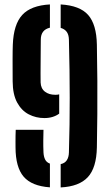

<svg xmlns="http://www.w3.org/2000/svg" viewBox="-20 -828 499 857"><path d="M36.5 -465Q36.4 -493.1 36.3 -518.2Q36.2 -543.3 36.2 -564.4Q36.2 -585.5 36.5 -602Q36.7 -618.4 37.2 -628.8Q40.7 -719.2 79.3 -761.3Q117.9 -803.5 202.8 -808.2V-704.4Q162.2 -694.8 162.1 -651.3Q162.1 -643.8 161.8 -618.4Q161.6 -593 161.4 -561Q161.2 -529 161 -501Q160.8 -473 161.3 -460.1Q162.3 -432.9 180.5 -418.9Q198.6 -404.9 226.9 -404.9Q231.4 -404.9 235.7 -405.3Q240 -405.7 244.2 -406.8V-320.8Q232 -311.6 215.3 -306.3Q198.6 -301 177.8 -301Q140.6 -301 108.4 -317.6Q76.2 -334.2 56.5 -370.4Q36.8 -406.7 36.5 -465ZM49.3 -170.1Q49.3 -180.6 49.2 -194.3Q49.2 -208.1 49.4 -222.4Q49.7 -236.7 50.2 -248.7H174.1Q173.6 -224.5 173.2 -200.6Q172.9 -176.6 174.1 -147.5Q175.1 -128.7 181.5 -115.9Q187.9 -103.1 202.8 -97.7V8.2Q121.5 2.5 85.5 -39.5Q49.6 -81.5 49.3 -170.1ZM250.8 8.6V-95.4Q269.4 -99.4 278.2 -112.8Q287.1 -126.2 287.6 -147.5Q289.5 -212.5 290.4 -272.3Q291.2 -332.1 291.2 -392Q291.2 -451.9 290.3 -515.6Q289.4 -579.2 287.6 -651.3Q287.1 -672.9 277.9 -685.7Q268.6 -698.5 250.8 -703.5V-808.2Q336.3 -803.3 373.5 -761.2Q410.7 -719 412.4 -628.8Q414.1 -544.4 414.5 -468Q414.9 -391.7 414.4 -318.4Q413.9 -245.2 412.4 -170.1Q410.7 -79 371.9 -37.2Q333.1 4.6 250.8 8.6Z"/></svg>

Font: Big Shoulders Stencil Thin
Style: Regular
Weight: 100
Designer: Patric King
Foundry: XO Type Co
Version: Version 2.001